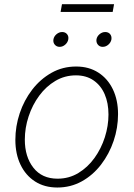

<svg xmlns="http://www.w3.org/2000/svg" viewBox="-20 -859 620 891"><path d="M246.1 11.2Q186.5 11.2 142.8 -16.8Q99.1 -44.9 75.2 -94.7Q51.3 -144.5 51.3 -210Q51.3 -272.9 71.5 -333.5Q91.8 -394 129.4 -442.9Q167 -491.7 218.8 -521Q270.5 -550.3 333.5 -550.3Q392.6 -550.3 436.3 -522.2Q480 -494.1 503.9 -444.3Q527.8 -394.5 527.8 -329.1Q527.8 -265.6 507.3 -205.1Q486.8 -144.5 449.2 -95.5Q411.6 -46.4 359.9 -17.6Q308.1 11.2 246.1 11.2ZM247.1 -29.8Q300.3 -29.8 343.8 -56.2Q387.2 -82.5 418.5 -126Q449.7 -169.4 466.6 -222.2Q483.4 -274.9 483.4 -327.6Q483.4 -380.9 465.8 -421.6Q448.2 -462.4 414.3 -485.8Q380.4 -509.3 332.5 -509.3Q280.3 -509.3 237.1 -483.6Q193.8 -458 162.1 -415Q130.4 -372.1 112.8 -318.8Q95.2 -265.6 95.2 -210.9Q95.2 -131.3 135 -80.6Q174.8 -29.8 247.1 -29.8ZM456.5 -641.6Q442.4 -641.6 434.1 -651.9Q425.8 -662.1 427.7 -676.3Q430.2 -690.4 442.1 -700.4Q454.1 -710.4 468.3 -710.4Q482.9 -710.4 491 -700.7Q499 -690.9 497.1 -676.3Q494.6 -662.1 482.9 -651.9Q471.2 -641.6 456.5 -641.6ZM256.8 -641.6Q242.7 -641.6 234.1 -651.9Q225.6 -662.1 228 -676.3Q230.5 -690.4 242.4 -700.4Q254.4 -710.4 268.6 -710.4Q282.7 -710.4 291 -700.7Q299.3 -690.9 296.9 -676.3Q294.4 -662.1 282.7 -651.9Q271 -641.6 256.8 -641.6ZM509.3 -839.4 502.9 -803.7H261.2L267.6 -839.4Z"/></svg>

Font: Inter 16pt ExtraLight
Style: Italic
Weight: 250
Italic angle: -9.3988°
Version: Version 4.001;git-66647c0bb